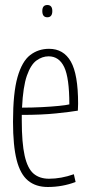

<svg xmlns="http://www.w3.org/2000/svg" viewBox="-20 -737 358 767"><path d="M171 10Q123 10 92 -15.5Q61 -41 46.5 -98Q32 -155 32 -251Q32 -366 50 -429Q68 -492 100.5 -517Q133 -542 176 -542Q234 -542 263 -491Q292 -440 292 -323Q292 -318 291.5 -308Q291 -298 291 -295Q262 -290 204 -284Q146 -278 67 -278Q67 -267 67 -256Q67 -166 78.5 -115Q90 -64 114 -43.5Q138 -23 176 -23Q224 -23 275 -41L282 -10Q229 10 171 10ZM68 -307Q108 -307 147 -309Q186 -311 215.5 -314Q245 -317 257 -320Q257 -426 236.5 -469Q216 -512 174 -512Q149 -512 126 -495.5Q103 -479 87.5 -435Q72 -391 68 -307ZM169 -668Q149 -668 149 -693Q149 -717 169 -717Q189 -717 189 -693Q189 -668 169 -668Z"/></svg>

Font: Georama Condensed ExtraLight
Style: Regular
Weight: 200
Width: 3
Designer: Jean-Baptiste Levee
Foundry: Production Type
Version: Version 1.000